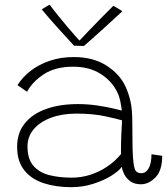

<svg xmlns="http://www.w3.org/2000/svg" viewBox="-20 -764 692 796"><path d="M275 12Q212 12 161.2 -4.5Q110.5 -21 80.8 -58Q51 -95 51 -156Q51 -213 82.8 -252.5Q114.5 -292 171.2 -312.2Q228 -332.5 303 -332.5Q343.5 -332.5 382.2 -326.8Q421 -321 449 -314.5Q477 -308 485 -305.5Q482.5 -326 478.5 -345.5Q474.5 -365 466.5 -381Q444 -428 397 -457.8Q350 -487.5 283 -487.5Q210.5 -487.5 163 -457Q115.5 -426.5 92 -383.5L52.5 -411Q73.5 -444.5 107.5 -470.8Q141.5 -497 186.8 -512.2Q232 -527.5 286 -527.5Q366 -527.5 421.2 -492.2Q476.5 -457 500.5 -405Q513.5 -376.5 521 -343.5Q528.5 -310.5 528.5 -256.5Q528.5 -191.5 529.5 -151.5Q530.5 -111.5 533.5 -88.5Q537 -61 544.5 -53.5Q552 -46 566 -46Q585 -46 596.5 -66.5Q608 -87 608 -124.5L652.5 -118Q652.5 -57 624.5 -28.5Q596.5 0 564.5 0Q538 0 521 -12Q504 -24 495.5 -41Q487 -58 485 -72.5Q473 -55 441.2 -35.2Q409.5 -15.5 366.2 -1.8Q323 12 275 12ZM277.5 -27.5Q318.5 -27.5 356.2 -40Q394 -52.5 426 -74.5Q458 -96.5 481.5 -125Q481.5 -171 482.8 -203.2Q484 -235.5 486 -265Q468.5 -270.5 417 -281.8Q365.5 -293 296.5 -293Q237.5 -293 191.8 -276Q146 -259 120 -228.5Q94 -198 94 -157Q94 -105.5 118 -77.2Q142 -49 183.5 -38.2Q225 -27.5 277.5 -27.5ZM450 -740Q454.5 -737.5 459.5 -734.5Q464.5 -731.5 469.8 -728.5Q475 -725.5 479.5 -722.5Q484 -719.5 487 -717Q440.5 -674 408.2 -644.8Q376 -615.5 356.2 -598.2Q336.5 -581 328 -573.5Q321.5 -573.5 314 -573.8Q306.5 -574 299.5 -574.2Q292.5 -574.5 287 -574.5Q255 -609 221.8 -645.8Q188.5 -682.5 153 -725Q158.5 -728.5 163.8 -731.8Q169 -735 174.5 -738.2Q180 -741.5 186 -744.5Q201 -724 220.8 -699.5Q240.5 -675 260 -652Q279.5 -629 294 -612.8Q308.5 -596.5 313 -593H307Q321.5 -608.5 347.5 -635.8Q373.5 -663 401.5 -691.5Q429.5 -720 450 -740Z"/></svg>

Font: Grandstander Thin Thin
Style: Regular
Weight: 250
Version: Version 1.200